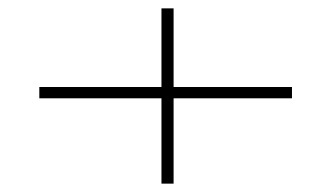

<svg xmlns="http://www.w3.org/2000/svg" viewBox="-20 -543 790 459"><path d="M366 -104V-308H74V-335H366V-523H395V-335H678V-308H395V-104Z"/></svg>

Font: Inconsolata ExtraExpanded ExtraLight
Style: Regular
Weight: 200
Width: 8
Monospace: yes
Designer: Raph Levien, Cyreal, Brenton Simpson
Foundry: Raph Levien, Cyreal, Google
Version: Version 3.100; ttfautohint (v1.8.4.7-5d5b)